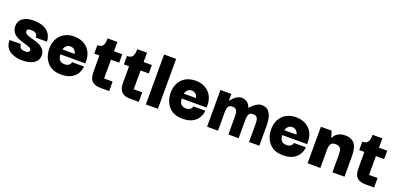

<svg xmlns="http://www.w3.org/2000/svg" viewBox="4 -1293 4215 2034"><g transform="rotate(20 2111.0 -276.5)"><path d="M221 10C333 10 400 -33 400 -110C400 -180 345 -213 279 -232C214 -250 157 -261 157 -296C157 -303 160 -309 166 -316C172 -322 185 -325 204 -325C240 -325 276 -313 276 -266H402C399 -373 317 -429 197 -429C101 -429 30 -392 30 -307C30 -233 83 -198 149 -178C210 -158 267 -150 267 -120C267 -116 264 -110 259 -102C254 -94 240 -90 217 -90C155 -90 151 -131 151 -148H23C23 -85 49 -48 85 -25C103 -14 122 -6 141 -1C160 5 177 8 192 9C207 10 216 10 221 10Z M662 10C806 10 856 -81 861 -153H726C722 -125 698 -105 659 -105C614 -105 582 -130 582 -189H862V-215C862 -340 777 -417 657 -417C528 -417 446 -330 450 -197C453 -128 480 -60 541 -20C572 0 612 10 662 10ZM584 -245C584 -245 597 -305 654 -305C712 -305 722 -245 722 -245Z M1200 0V-107H1104V-319H1197V-414H1104V-519H994C994 -433 969 -414 916 -414V-319H974V-130C974 -31 1024 0 1104 0Z M1534 0V-107H1438V-319H1531V-414H1438V-519H1328C1328 -433 1303 -414 1250 -414V-319H1308V-130C1308 -31 1358 0 1438 0Z M1750 0V-563H1614V0Z M2030 10C2174 10 2224 -81 2229 -153H2094C2090 -125 2066 -105 2027 -105C1982 -105 1950 -130 1950 -189H2230V-215C2230 -340 2145 -417 2025 -417C1896 -417 1814 -330 1818 -197C1821 -128 1848 -60 1909 -20C1940 0 1980 10 2030 10ZM1952 -245C1952 -245 1965 -305 2022 -305C2080 -305 2090 -245 2090 -245Z M2427 0V-199C2427 -226 2428 -257 2444 -277C2452 -287 2466 -292 2485 -292C2525 -292 2538 -268 2542 -240C2543 -225 2544 -212 2544 -199V0H2660V-198C2660 -201 2660 -203 2660 -206C2660 -209 2660 -212 2660 -215C2662 -258 2670 -292 2718 -292C2758 -292 2771 -268 2775 -240C2776 -225 2777 -212 2777 -199V0H2893V-198C2893 -238 2895 -302 2869 -355C2852 -390 2822 -414 2771 -414C2708 -414 2648 -338 2648 -338H2646C2631 -381 2601 -414 2544 -414C2481 -414 2429 -338 2429 -338H2427V-414H2304V0Z M3163 10C3307 10 3357 -81 3362 -153H3227C3223 -125 3199 -105 3160 -105C3115 -105 3083 -130 3083 -189H3363V-215C3363 -340 3278 -417 3158 -417C3029 -417 2947 -330 2951 -197C2954 -128 2981 -60 3042 -20C3073 0 3113 10 3163 10ZM3085 -245C3085 -245 3098 -305 3155 -305C3213 -305 3223 -245 3223 -245Z M3581 0V-199C3581 -228 3582 -258 3601 -278C3610 -287 3626 -292 3648 -292C3693 -292 3709 -270 3714 -242C3716 -228 3717 -214 3717 -199V0H3853V-198C3853 -240 3856 -306 3828 -357C3808 -391 3773 -414 3713 -414C3660 -414 3627 -396 3608 -376C3592 -359 3583 -338 3583 -338H3581L3558 -412H3437V0Z M4187 0V-107H4091V-319H4184V-414H4091V-519H3981C3981 -433 3956 -414 3903 -414V-319H3961V-130C3961 -31 4011 0 4091 0Z"/></g></svg>

Font: OSH Darker Grotesque Black
Style: Regular
Weight: 900
Designer: Gabriel Lam
Foundry: TypeRant
Version: Version 1.000;Glyphs 3.1.1 (3148)